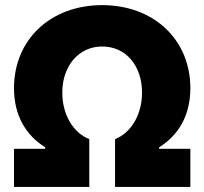

<svg xmlns="http://www.w3.org/2000/svg" viewBox="-20 -737 806 757"><path d="M35.2 0H332V-188.5C267.6 -213.9 225.6 -286.1 225.6 -372.1C225.6 -477.5 291 -553.7 382.8 -553.7C476.6 -553.7 540 -477.5 540 -372.1C540 -286.1 498 -213.9 433.6 -188.5V0H730.5V-150.4H607.4V-156.2C682.6 -203.1 730.5 -280.3 730.5 -389.6C730.5 -581.1 585.9 -716.8 382.8 -716.8C179.7 -716.8 35.2 -581.1 35.2 -389.6C35.2 -280.3 83 -203.1 158.2 -156.2V-150.4H35.2Z"/></svg>

Font: Pretendard Black
Style: Regular
Weight: 900
Designer: Base glyphs from Inter by Rasmus Andersson; Hangeul glyphs from Noto Sans CJK(Source Han Sans) by Jang Soo-young and Kan
Foundry: Kil Hyung-jin
Version: Version 1.309;Glyphs 3.2 (3225)